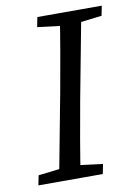

<svg xmlns="http://www.w3.org/2000/svg" viewBox="-78 -722 551 775"><g transform="rotate(-10 197.0 -335.0)"><path d="M16 0H280L288 -40L169 -55H151L24 -40L16 0ZM101 0H189C205 -103 223 -207 242 -310L310 -670H222C206 -567 188 -463 169 -360L101 0ZM122 -630 243 -615H262L386 -630L394 -670H130L122 -630Z"/></g></svg>

Font: Source Serif Variable
Style: Italic
Weight: 389
Italic angle: -12°
Designer: Frank Grießhammer
Foundry: Adobe Systems Incorporated
Version: Version 3.001;hotconv 1.0.111;makeotfexe 2.5.65597